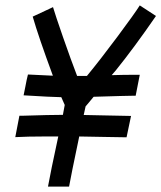

<svg xmlns="http://www.w3.org/2000/svg" viewBox="-20 -688 598 711"><path d="M195.8 -182.6Q195.8 -182.6 141.1 -182.6Q83.5 -182.6 36.6 -180.2L51.8 -259.3H60.1Q166 -262.7 212.9 -262.7L219.7 -299.3Q216.8 -305.2 207 -328.1Q170.9 -328.6 67.4 -335L73.7 -366.2Q79.1 -395.5 83.5 -412.1Q127 -409.7 175.8 -407.7Q122.6 -551.8 101.1 -626.5L176.3 -661.6Q184.1 -634.8 213.6 -549.8Q243.2 -464.8 265.6 -406.7H301.8Q350.1 -465.3 414.6 -551.8Q479 -638.2 497.6 -668L557.6 -628.9Q478 -513.2 408.7 -427.2Q406.2 -424.3 401.1 -418.5Q396 -412.6 393.6 -409.7Q436 -411.1 488.8 -411.1H497.6L482.4 -333.5H473.6Q451.7 -333.5 326.7 -329.6Q318.8 -320.3 309.1 -308.3Q299.3 -296.4 296.9 -293.9Q295.4 -285.6 290 -262.2Q317.4 -261.7 371.8 -260.5Q426.3 -259.3 457 -258.8H465.3L448.7 -179.7H439.9Q426.8 -179.7 366.7 -180.9Q306.6 -182.1 273.4 -182.6Q253.4 -85.9 248.5 -62.5L235.8 2.9H157.7L171.9 -69.8Q181.2 -114.3 195.8 -182.6Z"/></svg>

Font: Fantasque Sans Mono
Style: Italic
Weight: 400
Italic angle: -11°
Monospace: yes
Designer: Jany Belluz
Version: Version 1.8.0 ; ttfautohint (v1.8.2)